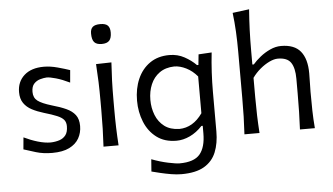

<svg xmlns="http://www.w3.org/2000/svg" viewBox="-61 -887 2095 1208"><g transform="rotate(-5 986.0 -282.5)"><path d="M239.7 11.2Q183.1 11.2 137.5 -2.7Q91.8 -16.6 60.5 -26.9L67.4 -102.1Q110.8 -81.1 154.8 -68.1Q198.7 -55.2 235.8 -55.2Q265.6 -56.2 290.5 -64.2Q315.4 -72.3 330.6 -92Q345.7 -111.8 345.7 -148.4Q345.7 -173.3 332.8 -189Q319.8 -204.6 290 -217Q260.3 -229.5 208.5 -244.6Q167.5 -256.8 134.8 -273.9Q102.1 -291 83.3 -318.4Q64.5 -345.7 64.5 -387.7Q64.5 -453.1 109.1 -493.4Q153.8 -533.7 233.4 -533.7Q274.4 -533.7 320.8 -521Q367.2 -508.3 397 -498L390.1 -419.9Q342.8 -442.9 304 -453.9Q265.1 -464.8 246.1 -464.8Q227.1 -463.9 204.3 -457.5Q181.6 -451.2 165.3 -433.8Q148.9 -416.5 148.9 -381.8Q148.9 -344.7 174.6 -325.2Q200.2 -305.7 262.2 -287.1Q314.5 -272.5 351.6 -255.6Q388.7 -238.8 408.7 -212.6Q428.7 -186.5 428.7 -142.6Q428.7 -100.1 409.2 -65.2Q389.6 -30.3 347.9 -9.5Q306.2 11.2 239.7 11.2Z M564 0Q567.4 -58.1 568.8 -111.8Q570.3 -165.5 570.3 -230V-282.7Q570.3 -352.5 568.4 -408.2Q566.4 -463.9 562.5 -521.5L659.7 -523.9Q655.8 -465.3 653.8 -409.2Q651.9 -353 651.9 -282.7V-230Q651.9 -165.5 653.6 -111.8Q655.3 -58.1 659.2 0ZM609.4 -644.5Q576.7 -644.5 562.3 -660.9Q547.9 -677.2 547.9 -716.3Q547.9 -744.1 562.7 -757.1Q577.6 -770 610.8 -770Q643.6 -770 657.7 -756.1Q671.9 -742.2 671.9 -711.9Q671.9 -676.3 657.2 -660.4Q642.6 -644.5 609.4 -644.5Z M1038.1 215.3Q1008.8 215.3 973.6 209.5Q938.5 203.6 905.8 195.8Q873 188 850.6 182.1L856.4 105Q910.2 125.5 960.4 136Q1010.7 146.5 1031.7 146.5Q1123.5 146.5 1160.4 102.8Q1197.3 59.1 1197.3 -28.8V-76.2H1189Q1152.8 -37.1 1110.1 -17.1Q1067.4 2.9 1025.4 2.9Q950.2 2.9 899.9 -35.2Q849.6 -73.2 824.5 -135.5Q799.3 -197.8 799.3 -269.5Q799.3 -345.7 825.9 -406.5Q852.5 -467.3 903.3 -502.7Q954.1 -538.1 1026.4 -538.1Q1078.6 -538.1 1121.3 -514.6Q1164.1 -491.2 1194.8 -460H1203.6L1210.4 -526.4L1293.5 -531.2Q1286.6 -469.2 1283.2 -407Q1279.8 -344.7 1279.8 -285.2V-33.7Q1279.8 41 1257.1 97.2Q1234.4 153.3 1181.6 184.3Q1128.9 215.3 1038.1 215.3ZM1049.3 -69.3Q1136.2 -70.8 1195.8 -155.8V-388.2Q1165 -424.8 1126.2 -444.1Q1087.4 -463.4 1051.3 -463.9Q995.1 -462.4 957.8 -435.5Q920.4 -408.7 901.9 -364.7Q883.3 -320.8 883.3 -267.1Q883.3 -215.8 900.9 -171.1Q918.5 -126.5 955.1 -98.6Q991.7 -70.8 1049.3 -69.3Z M1454.1 0Q1457.5 -58.1 1459 -111.8Q1460.4 -165.5 1460.4 -230V-519.5Q1460.4 -585.4 1457.3 -647Q1454.1 -708.5 1446.8 -767.6L1551.8 -781.2Q1546.9 -717.8 1544.4 -653.3Q1542 -588.9 1542 -519.5V-433.1H1551.3Q1570.3 -455.6 1599.1 -478.8Q1627.9 -502 1662.4 -517.8Q1696.8 -533.7 1731.4 -533.7Q1815.9 -533.7 1854.7 -485.8Q1893.6 -438 1893.6 -347.2Q1893.6 -313 1892.6 -283.2Q1891.6 -253.4 1891.6 -230Q1891.6 -165.5 1892.8 -111.8Q1894 -58.1 1898.9 0H1804.7Q1807.6 -58.1 1808.8 -111.3Q1810.1 -164.6 1810.1 -226.6V-319.8Q1810.1 -387.7 1787.1 -421.9Q1764.2 -456.1 1704.6 -456.1Q1680.7 -456.1 1650.9 -441.9Q1621.1 -427.7 1592.3 -403.6Q1563.5 -379.4 1542 -349.1V-226.6Q1542 -164.6 1543.7 -111.3Q1545.4 -58.1 1549.3 0Z"/></g></svg>

Font: Pinar DS2-Regular
Style: Regular
Weight: 400
Designer: Amin Abedi
Version: Version 2.000